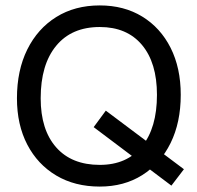

<svg xmlns="http://www.w3.org/2000/svg" viewBox="-20 -680 728 708"><path d="M658.2 -56 370.2 -272 325.4 -211.2 612 4.5ZM42.5 -317.5Q42.5 -220 80.6 -146.8Q118.8 -73.5 187.4 -32.8Q256 8 347.9 8Q437.4 8 504.5 -34.3Q571.6 -76.5 609.1 -152.6Q646.5 -228.6 646.5 -330.3Q646.5 -429.5 609.1 -503.7Q571.6 -577.9 504.5 -618.9Q437.4 -660 347.9 -660Q256 -660 187.4 -617.2Q118.8 -574.5 80.6 -497.5Q42.5 -420.5 42.5 -317.5ZM558.8 -330.3Q558.8 -208.1 503.4 -140.1Q448 -72 347.9 -72Q244.1 -72 187.1 -136.7Q130 -201.4 130 -317.5Q130 -441.9 187.1 -511.1Q244.1 -580.4 347.9 -580.4Q448 -580.4 503.4 -514.5Q558.8 -448.6 558.8 -330.3Z"/></svg>

Font: Overused Grotesk Light
Style: Regular
Weight: 300
Designer: RandomMaerks
Version: Version 0.005